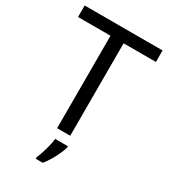

<svg xmlns="http://www.w3.org/2000/svg" viewBox="-224 -818 1004 1142"><g transform="rotate(30 278.0 -246.5)"><path d="M323 0H233V-635H10V-714H545V-635H323ZM342 70Q338 88 325.5 115.5Q313 143 296.5 171Q280 199 262 221H214V209Q222 192 230.5 165.5Q239 139 246 110.5Q253 82 255 61H342Z"/></g></svg>

Font: Noto Sans Tifinagh SIL
Style: Regular
Weight: 400
Designer: JamraPatel
Foundry: JamraPatel LLC
Version: Version 2.006; ttfautohint (v1.8.4.7-5d5b)